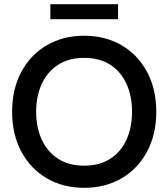

<svg xmlns="http://www.w3.org/2000/svg" viewBox="-20 -885 806 919"><path d="M38 -350Q38 -459 82.5 -541.5Q127 -624 205 -669Q283 -714 383 -714Q483 -714 561 -669Q639 -624 683.5 -541.5Q728 -459 728 -350Q728 -241 683.5 -158.5Q639 -76 561 -31Q483 14 383 14Q283 14 205 -31Q127 -76 82.5 -158.5Q38 -241 38 -350ZM612 -350Q612 -424 586 -482.5Q560 -541 508.5 -574.5Q457 -608 383 -608Q309 -608 257.5 -574.5Q206 -541 179.5 -482.5Q153 -424 153 -350Q153 -276 179.5 -217.5Q206 -159 257.5 -125.5Q309 -92 383 -92Q457 -92 508.5 -125.5Q560 -159 586 -217.5Q612 -276 612 -350ZM221 -865H545V-793H221Z"/></svg>

Font: Cabin Medium
Style: Regular
Weight: 500
Designer: Pablo Impallari
Foundry: Pablo Impallari. http://www.impallari.com Igino Marini. http://www.ikern.com
Version: Version 2.001